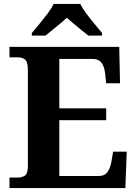

<svg xmlns="http://www.w3.org/2000/svg" viewBox="-20 -951 693 971"><path d="M28 0V-53H70Q91 -53 106 -63Q121 -73 121 -113V-596Q121 -639 106.5 -650Q92 -661 70 -661H28V-714H583L587 -530H517L512 -577Q508 -614 493.5 -633.5Q479 -653 448 -653H280V-403H517V-343H280V-61H480Q510 -61 524.5 -82.5Q539 -104 544 -137L552 -184H621L614 0ZM141 -784Q157 -803 178.5 -829Q200 -855 220.5 -882Q241 -909 251 -931H386Q397 -909 417 -882Q437 -855 459 -829Q481 -803 496 -784V-771H427Q413 -782 393 -798Q373 -814 353 -831Q333 -848 318 -861Q296 -841 263.5 -814.5Q231 -788 210 -771H141Z"/></svg>

Font: Noto Serif Tibetan
Style: Bold
Weight: 700
Designer: Monotype Design Team
Foundry: Monotype Imaging Inc.
Version: Version 2.103; ttfautohint (v1.8.4.7-5d5b)